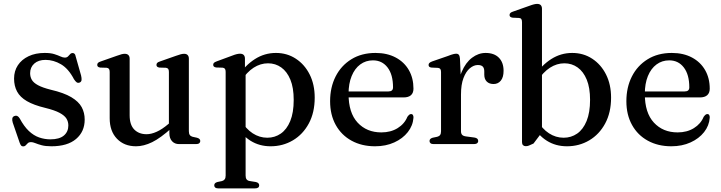

<svg xmlns="http://www.w3.org/2000/svg" viewBox="-20 -758 3794 1010"><path d="M219.5 -443Q182 -443 160.2 -423.5Q138.5 -404 138.5 -373Q138.5 -353.5 147.5 -338Q156.5 -322.5 180 -309.8Q203.5 -297 247 -286Q316 -270 355 -246.8Q394 -223.5 409.8 -194.2Q425.5 -165 425.5 -129Q425.5 -65.5 380.2 -27Q335 11.5 250.5 11.5Q219.5 11.5 199.2 6Q179 0.5 165.8 -5Q152.5 -10.5 142.5 -10.5Q132.5 -10.5 126.5 -5Q120.5 0.5 115.5 6.2Q110.5 12 101.5 12Q95 12 91.2 7.8Q87.5 3.5 83.5 -7L47 -113Q43 -126.5 44.8 -135.2Q46.5 -144 55.5 -147.5Q64.5 -151 71.5 -147.5Q78.5 -144 84 -134.5Q106 -93.5 131.5 -69.2Q157 -45 185.8 -35Q214.5 -25 245 -25Q292.5 -25 316 -45Q339.5 -65 339.5 -98Q339.5 -118 329.5 -134.2Q319.5 -150.5 293.2 -164.5Q267 -178.5 218 -190.5Q157.5 -205 121.5 -226Q85.5 -247 69.8 -276.5Q54 -306 54 -344.5Q54 -384.5 74 -414.8Q94 -445 130.2 -462.2Q166.5 -479.5 215 -479.5Q246.5 -479.5 266 -473.2Q285.5 -467 298.2 -461Q311 -455 321 -455Q331.5 -455 337.5 -461Q343.5 -467 348.8 -473Q354 -479 362.5 -479Q368 -479 372.2 -475Q376.5 -471 378 -461.5L406.5 -361Q410 -346.5 409 -337Q408 -327.5 398.5 -323.5Q389.5 -320.5 383 -325.2Q376.5 -330 369 -341.5Q340.5 -396.5 301 -419.8Q261.5 -443 219.5 -443Z M871 -57V-90.5L868.5 -93V-379.5Q868.5 -390.5 864.8 -395.5Q861 -400.5 852.5 -401.5L818.5 -402.5Q810 -404 806.5 -407.5Q803 -411 803 -416.5Q803 -423 807 -427.2Q811 -431.5 822 -435L906 -464.5Q921 -470 930.8 -472.5Q940.5 -475 948.5 -475Q961 -475 967.2 -468.2Q973.5 -461.5 973.5 -449.5V-68Q973.5 -54.5 978.5 -47.8Q983.5 -41 993 -38.5L1016 -33.5Q1025 -31 1029.2 -26.8Q1033.5 -22.5 1033.5 -16Q1033.5 -9 1028 -4.5Q1022.5 0 1011 0H922Q899 0 885 -15.2Q871 -30.5 871 -57ZM557 -136V-379.5Q557 -390.5 553.2 -395.5Q549.5 -400.5 541 -401.5L507 -402.5Q498.5 -404 495 -407.5Q491.5 -411 491.5 -416.5Q491.5 -423 495.5 -427.2Q499.5 -431.5 510.5 -435L594.5 -464.5Q610.5 -470.5 620 -472.8Q629.5 -475 636 -475Q649 -475 655.5 -468.2Q662 -461.5 662 -449.5V-151.5Q662 -101.5 686.2 -76.8Q710.5 -52 751 -52Q775.5 -52 804 -64.8Q832.5 -77.5 865.5 -105.5L887 -123.5L906 -104.5L884 -85.5Q825 -32 780.5 -10.2Q736 11.5 695.5 11.5Q633.5 11.5 595.2 -28.2Q557 -68 557 -136Z M1268.5 -450V-388.5L1272 -380V165Q1272 178.5 1277 185.2Q1282 192 1292 194L1326 199.5Q1335 201.5 1339.2 206Q1343.5 210.5 1343.5 217Q1343.5 224.5 1338 228.8Q1332.5 233 1321 233H1128.5Q1117.5 233 1112.2 228.8Q1107 224.5 1107 217Q1107 210.5 1111 206.2Q1115 202 1123.5 199.5L1147.5 194.5Q1157 192 1162 185.2Q1167 178.5 1167 165.5V-380Q1167 -391 1163.2 -396Q1159.5 -401 1151 -402L1117 -403Q1108.5 -404.5 1105 -408Q1101.5 -411.5 1101.5 -417Q1101.5 -423.5 1105.5 -427.5Q1109.5 -431.5 1120.5 -435.5L1200.5 -465Q1215.5 -471 1225.2 -473.2Q1235 -475.5 1242.5 -475.5Q1255.5 -475.5 1262 -468.8Q1268.5 -462 1268.5 -450ZM1248 -331.5 1232 -357.5Q1270.5 -415 1321 -447.2Q1371.5 -479.5 1431.5 -479.5Q1490 -479.5 1536.2 -449.2Q1582.5 -419 1609 -366.2Q1635.5 -313.5 1635.5 -244.5Q1635.5 -166 1604.5 -108.5Q1573.5 -51 1520.8 -19.8Q1468 11.5 1403.5 11.5Q1344.5 11.5 1298 -17.5Q1251.5 -46.5 1223.5 -100L1247.5 -125Q1273.5 -80 1309.2 -56.8Q1345 -33.5 1386 -33.5Q1425.5 -33.5 1457 -55.2Q1488.5 -77 1506.8 -121.2Q1525 -165.5 1525 -232.5Q1525 -296.5 1507.5 -339Q1490 -381.5 1459.5 -403.2Q1429 -425 1390 -425Q1350 -425 1314 -401.8Q1278 -378.5 1248 -331.5Z M2155 -291.5Q2155 -269 2141.8 -257.2Q2128.5 -245.5 2103 -245.5H1783.5V-277H2023.5Q2047.5 -277 2047.5 -298.5Q2047.5 -365.5 2018.8 -403Q1990 -440.5 1942 -440.5Q1904 -440.5 1875 -419Q1846 -397.5 1829.8 -357.8Q1813.5 -318 1813.5 -264Q1813.5 -164.5 1861.2 -113Q1909 -61.5 1986 -61.5Q2035.5 -61.5 2071.8 -84Q2108 -106.5 2123 -143.5Q2129 -151.5 2133.2 -154.8Q2137.5 -158 2142.5 -158Q2149.5 -158 2152.5 -152.2Q2155.5 -146.5 2155 -138.5Q2152 -97 2125.2 -63Q2098.5 -29 2054 -8.8Q2009.5 11.5 1953 11.5Q1883 11.5 1829.5 -17.8Q1776 -47 1746.2 -100.5Q1716.5 -154 1716.5 -225.5Q1716.5 -298.5 1745.5 -355.8Q1774.5 -413 1828.2 -446.2Q1882 -479.5 1955.5 -479.5Q2016.5 -479.5 2061.5 -455.5Q2106.5 -431.5 2130.8 -389.2Q2155 -347 2155 -291.5Z M2388 -260.5Q2388 -331.5 2408.8 -380.2Q2429.5 -429 2463 -454.2Q2496.5 -479.5 2534.5 -479.5Q2579.5 -479.5 2604.2 -454.5Q2629 -429.5 2629 -385.5Q2629 -351.5 2614.5 -333.8Q2600 -316 2576.5 -316Q2553.5 -316 2540.5 -329Q2527.5 -342 2527.5 -365.5V-382.5Q2527.5 -399.5 2519.5 -407.8Q2511.5 -416 2493.5 -416Q2472 -416 2451.5 -398.8Q2431 -381.5 2418 -347.2Q2405 -313 2405 -260.5ZM2399.5 -450 2405 -331.5V-68Q2405 -55.5 2410.8 -49Q2416.5 -42.5 2430.5 -40.5L2475.5 -34.5Q2485.5 -33 2490.5 -28.5Q2495.5 -24 2495.5 -16.5Q2495.5 -9 2489.8 -4.5Q2484 0 2473 0H2261.5Q2250 0 2244.8 -4.5Q2239.5 -9 2239.5 -16Q2239.5 -22.5 2243.5 -26.8Q2247.5 -31 2256 -33.5L2280 -38.5Q2290 -41 2295 -47.8Q2300 -54.5 2300 -67.5V-379Q2300 -390 2296.2 -395Q2292.5 -400 2284 -401L2250 -402.5Q2241.5 -403.5 2238 -407Q2234.5 -410.5 2234.5 -416.5Q2234.5 -422.5 2238.8 -426.8Q2243 -431 2253.5 -435L2336 -463.5Q2355 -471 2364.5 -473.2Q2374 -475.5 2380 -475.5Q2389 -475.5 2393.8 -469.5Q2398.5 -463.5 2399.5 -450Z M2831 -712V-62L2786.5 -3Q2769.5 5 2761.8 8Q2754 11 2746 11Q2737 11 2731.5 5.8Q2726 0.5 2726 -10.5V-641.5Q2726 -653 2722.2 -658Q2718.5 -663 2710 -663.5L2676 -665Q2667.5 -666.5 2664 -670Q2660.5 -673.5 2660.5 -679Q2660.5 -685.5 2664.8 -689.8Q2669 -694 2680 -697.5L2763.5 -727Q2779.5 -733 2789 -735.2Q2798.5 -737.5 2805.5 -737.5Q2818.5 -737.5 2824.8 -730.8Q2831 -724 2831 -712ZM2807 -332 2791 -357.5Q2829.5 -415.5 2880 -447.5Q2930.5 -479.5 2990 -479.5Q3049 -479.5 3095.2 -449.2Q3141.5 -419 3168 -366.2Q3194.5 -313.5 3194.5 -244.5Q3194.5 -166 3163.5 -108.5Q3132.5 -51 3079.8 -19.8Q3027 11.5 2962.5 11.5Q2903 11.5 2856.8 -17.5Q2810.5 -46.5 2782 -100L2806.5 -124.5Q2832 -80 2867.8 -56.8Q2903.5 -33.5 2945 -33.5Q2984.5 -33.5 3016 -55.2Q3047.5 -77 3065.8 -121.5Q3084 -166 3084 -232.5Q3084 -296.5 3066.5 -339Q3049 -381.5 3018.5 -403.2Q2988 -425 2949 -425Q2909 -425 2873 -401.8Q2837 -378.5 2807 -332Z M3713.5 -291.5Q3713.5 -269 3700.2 -257.2Q3687 -245.5 3661.5 -245.5H3342V-277H3582Q3606 -277 3606 -298.5Q3606 -365.5 3577.2 -403Q3548.5 -440.5 3500.5 -440.5Q3462.5 -440.5 3433.5 -419Q3404.5 -397.5 3388.2 -357.8Q3372 -318 3372 -264Q3372 -164.5 3419.8 -113Q3467.5 -61.5 3544.5 -61.5Q3594 -61.5 3630.2 -84Q3666.5 -106.5 3681.5 -143.5Q3687.5 -151.5 3691.8 -154.8Q3696 -158 3701 -158Q3708 -158 3711 -152.2Q3714 -146.5 3713.5 -138.5Q3710.5 -97 3683.8 -63Q3657 -29 3612.5 -8.8Q3568 11.5 3511.5 11.5Q3441.5 11.5 3388 -17.8Q3334.5 -47 3304.8 -100.5Q3275 -154 3275 -225.5Q3275 -298.5 3304 -355.8Q3333 -413 3386.8 -446.2Q3440.5 -479.5 3514 -479.5Q3575 -479.5 3620 -455.5Q3665 -431.5 3689.2 -389.2Q3713.5 -347 3713.5 -291.5Z"/></svg>

Font: Fraunces 17pt
Style: Regular
Weight: 400
Version: Version 1.000;[b76b70a41]